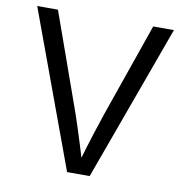

<svg xmlns="http://www.w3.org/2000/svg" viewBox="-81 -805 844 882"><g transform="rotate(10 341.0 -364.0)"><path d="M289.6 0 22 -727.5H118.7L272.9 -294.4Q286.1 -257.8 305.9 -196.3Q325.7 -134.8 353 -43.9H333.5Q360.4 -136.2 379.9 -197Q399.4 -257.8 412.1 -294.4L563 -727.5H659.7L395 0Z"/></g></svg>

Font: Inter 18pt
Style: Regular
Weight: 400
Designer: Rasmus Andersson
Foundry: rsms
Version: Version 4.001;git-66647c0bb